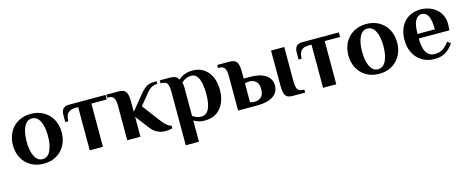

<svg xmlns="http://www.w3.org/2000/svg" viewBox="-37 -1058 4436 1825"><g transform="rotate(-15 2181.0 -145.0)"><path d="M36 -235Q36 -304 65 -359.5Q94 -415 148.5 -447.5Q203 -480 276 -480Q349 -480 403.5 -447.5Q458 -415 487 -359.5Q516 -304 516 -235Q516 -166 487 -110.5Q458 -55 403.5 -22.5Q349 10 276 10Q203 10 148.5 -22.5Q94 -55 65 -110.5Q36 -166 36 -235ZM381 -235Q381 -325 354 -380Q327 -435 276 -435Q225 -435 198 -380Q171 -325 171 -235Q171 -145 198 -90Q225 -35 276 -35Q327 -35 354 -90Q381 -145 381 -235Z M729 -425H699Q652 -425 628 -400Q604 -375 604 -320H574V-390Q574 -470 649 -470H1010V-425H859V0H729Z M1324 -70 1228 -196V0H1098V-340Q1098 -391 1084 -415.5Q1070 -440 1028 -440H1018V-470H1138Q1174 -470 1193 -458Q1212 -446 1220 -418.5Q1228 -391 1228 -340V-245L1349 -393Q1383 -434 1413 -452Q1443 -470 1493 -470H1513V-444Q1483 -444 1459 -432Q1435 -420 1413 -394L1316 -276L1449 -100Q1497 -35 1542 -24V0Q1534 4 1513 7Q1492 10 1473 10Q1429 10 1392.5 -8.5Q1356 -27 1324 -70Z M1623 -340Q1623 -391 1609.5 -415.5Q1596 -440 1554 -440H1544V-470H1643Q1678 -470 1697 -460.5Q1716 -451 1727 -428Q1786 -480 1863 -480Q1964 -480 2018.5 -411.5Q2073 -343 2073 -235Q2073 -127 2017.5 -58.5Q1962 10 1858 10Q1817 10 1781 -5Q1765 -11 1753 -20V190H1623ZM1938 -235Q1938 -327 1915 -381Q1892 -435 1843 -435Q1787 -435 1746 -394L1749 -380Q1753 -368 1753 -346V-65Q1764 -56 1777 -50Q1805 -35 1838 -35Q1938 -35 1938 -235Z M2189 -340Q2189 -391 2175 -415.5Q2161 -440 2119 -440H2109V-470H2229Q2265 -470 2284 -458Q2303 -446 2311 -418.5Q2319 -391 2319 -340V-280H2384Q2479 -280 2534 -243.5Q2589 -207 2589 -140Q2589 -73 2534 -36.5Q2479 0 2384 0H2189ZM2639 -130V-470H2769V-130Q2769 -79 2783 -54.5Q2797 -30 2839 -30H2849V0H2729Q2693 0 2674 -11.5Q2655 -23 2647 -50.5Q2639 -78 2639 -130ZM2454 -140Q2454 -193 2428 -216.5Q2402 -240 2364 -240Q2340 -240 2319 -233V-47Q2340 -40 2364 -40Q2402 -40 2428 -63.5Q2454 -87 2454 -140Z M3025 -425H2995Q2948 -425 2924 -400Q2900 -375 2900 -320H2870V-390Q2870 -470 2945 -470H3306V-425H3155V0H3025Z M3337 -235Q3337 -304 3366 -359.5Q3395 -415 3449.5 -447.5Q3504 -480 3577 -480Q3650 -480 3704.5 -447.5Q3759 -415 3788 -359.5Q3817 -304 3817 -235Q3817 -166 3788 -110.5Q3759 -55 3704.5 -22.5Q3650 10 3577 10Q3504 10 3449.5 -22.5Q3395 -55 3366 -110.5Q3337 -166 3337 -235ZM3682 -235Q3682 -325 3655 -380Q3628 -435 3577 -435Q3526 -435 3499 -380Q3472 -325 3472 -235Q3472 -145 3499 -90Q3526 -35 3577 -35Q3628 -35 3655 -90Q3682 -145 3682 -235Z M3890 -235Q3890 -313 3918.5 -368Q3947 -423 3997 -451.5Q4047 -480 4110 -480Q4172 -480 4222 -455Q4272 -430 4301 -384.5Q4330 -339 4330 -280Q4330 -261 4328 -237L4326 -217H4025Q4025 -122 4054 -78.5Q4083 -35 4135 -35Q4183 -35 4215.5 -56.5Q4248 -78 4278 -118L4309 -95Q4280 -50 4236.5 -20Q4193 10 4120 10Q4051 10 3999 -22Q3947 -54 3918.5 -109.5Q3890 -165 3890 -235ZM4195 -262Q4195 -356 4173 -395.5Q4151 -435 4110 -435Q4072 -435 4048.5 -394.5Q4025 -354 4025 -262Z"/></g></svg>

Font: Philosopher
Style: Bold
Weight: 700
Designer: Jovanny Lemonad
Foundry: Jovanny Lemonad
Version: Version 2.000